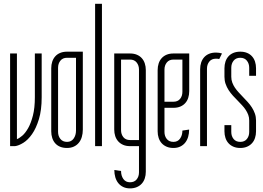

<svg xmlns="http://www.w3.org/2000/svg" viewBox="-20 -784 1413 1030"><path d="M203.6 -497.1V-262.7Q203.6 -193.4 188.7 -144.5Q173.8 -95.7 151.9 -64.5Q129.9 -33.2 105 -17.8Q80.1 -2.4 60.5 0H34.2V-497.1H70.8V-37.6Q83 -42 99.4 -55.9Q115.7 -69.8 130.9 -96.4Q146 -123 156.5 -163.8Q167 -204.6 167 -262.7V-497.1Z M424.3 -88.9Q424.3 -67.4 418.9 -49.3Q413.6 -31.2 402.8 -18.1Q392.1 -4.9 376.2 2.4Q360.4 9.8 339.4 9.8Q318.4 9.8 302.5 3.2Q286.6 -3.4 276.1 -15.4Q265.6 -27.3 260.3 -43.7Q254.9 -60.1 254.9 -79.6V-418Q254.9 -437 260.3 -453.4Q265.6 -469.7 276.4 -481.7Q287.1 -493.7 303 -500.2Q318.8 -506.8 339.8 -506.8H424.3ZM291.5 -76.7Q291.5 -54.2 304 -38.6Q316.4 -22.9 339.8 -22.9Q362.8 -22.9 375.2 -40.8Q387.7 -58.6 387.7 -84V-474.1H339.8Q316.4 -474.1 304 -458.5Q291.5 -442.9 291.5 -420.4Z M490.2 0V-763.7H526.9V0Z M725.6 0H677.7Q656.7 0 640.9 -6.8Q625 -13.7 614.3 -25.6Q603.5 -37.6 598.1 -54Q592.8 -70.3 592.8 -89.4V-497.1H677.7Q698.2 -497.1 714.1 -490.5Q730 -483.9 740.7 -471.9Q751.5 -460 756.8 -443.6Q762.2 -427.2 762.2 -408.2V137.2Q762.2 156.2 756.8 172.6Q751.5 189 740.7 200.9Q730 212.9 714.1 219.7Q698.2 226.6 677.2 226.6Q656.7 226.6 640.9 219Q625 211.4 614.5 198.2Q604 185.1 598.6 167Q593.3 148.9 593.3 127.9L629.4 133.3Q629.4 158.7 641.8 176.3Q654.3 193.8 677.2 193.8Q700.7 193.8 713.1 178.5Q725.6 163.1 725.6 140.6ZM629.4 -85.9Q629.4 -63.5 641.8 -48.1Q654.3 -32.7 677.7 -32.7H725.6V-410.6Q725.6 -433.1 713.1 -448.7Q700.7 -464.4 677.7 -464.4H629.4Z M910.6 -464.4Q887.2 -464.4 874.8 -448.7Q862.3 -433.1 862.3 -410.6V-238.3H910.6Q933.6 -238.3 946 -253.4Q958.5 -268.6 958.5 -291.5V-464.4ZM995.1 -497.1V-294.9Q995.1 -275.4 989.7 -259Q984.4 -242.7 973.6 -230.7Q962.9 -218.8 947 -212.2Q931.2 -205.6 910.6 -205.6H862.3V-76.2Q862.3 -53.7 874.8 -38.3Q887.2 -22.9 910.6 -22.9Q933.6 -22.9 946 -40.5Q958.5 -58.1 958.5 -83.5L994.6 -88.9Q994.6 -67.9 989.3 -49.8Q983.9 -31.7 973.4 -18.6Q962.9 -5.4 947 2.2Q931.2 9.8 910.6 9.8Q889.6 9.8 873.8 2.9Q857.9 -3.9 847.2 -15.9Q836.4 -27.8 831.1 -44.2Q825.7 -60.5 825.7 -79.6V-407.7Q825.7 -427.2 831.1 -443.6Q836.4 -460 847.2 -471.9Q857.9 -483.9 873.8 -490.5Q889.6 -497.1 910.6 -497.1Z M1156.2 -467.3Q1148.9 -469.2 1138.7 -469.2Q1115.2 -469.2 1102.8 -453.6Q1090.3 -438 1090.3 -415.5V0H1053.7V-412.6Q1053.7 -432.1 1059.1 -448.5Q1064.5 -464.8 1075.2 -476.8Q1085.9 -488.8 1101.8 -495.4Q1117.7 -502 1138.7 -502Q1147.5 -502 1155.8 -500.7Q1164.1 -499.5 1170.9 -497.1Z M1184.1 -112.8H1220.7V-76.2Q1220.7 -53.7 1233.2 -38.3Q1245.6 -22.9 1269 -22.9Q1292 -22.9 1304.4 -38.3Q1316.9 -53.7 1316.9 -76.2V-137.7Q1316.9 -153.8 1311.8 -167.7Q1306.6 -181.6 1298.1 -194.6Q1289.6 -207.5 1278.6 -219.2Q1267.6 -231 1256.3 -242.7Q1242.7 -256.3 1229.7 -270.5Q1216.8 -284.7 1206.5 -300.5Q1196.3 -316.4 1190.2 -334Q1184.1 -351.6 1184.1 -372.1V-417.5Q1184.1 -437 1189.5 -453.4Q1194.8 -469.7 1205.6 -481.7Q1216.3 -493.7 1232.2 -500.2Q1248 -506.8 1269 -506.8Q1289.6 -506.8 1305.4 -500.2Q1321.3 -493.7 1332 -481.7Q1342.8 -469.7 1348.1 -453.4Q1353.5 -437 1353.5 -417.5V-377.4H1316.9V-420.4Q1316.9 -442.9 1304.4 -458.5Q1292 -474.1 1269 -474.1Q1245.6 -474.1 1233.2 -458.5Q1220.7 -442.9 1220.7 -420.4V-372.1Q1220.7 -355.5 1226.1 -341.1Q1231.4 -326.7 1240 -314Q1248.5 -301.3 1259.5 -289.3Q1270.5 -277.3 1281.7 -265.6Q1295.4 -251.5 1308.3 -237.3Q1321.3 -223.1 1331.3 -207.5Q1341.3 -191.9 1347.4 -174.6Q1353.5 -157.2 1353.5 -137.7V-79.6Q1353.5 -60.5 1348.1 -44.2Q1342.8 -27.8 1332 -15.9Q1321.3 -3.9 1305.4 2.9Q1289.6 9.8 1269 9.8Q1248 9.8 1232.2 2.9Q1216.3 -3.9 1205.6 -15.9Q1194.8 -27.8 1189.5 -44.2Q1184.1 -60.5 1184.1 -79.6Z"/></svg>

Font: Tulpen One
Style: Regular
Weight: 400
Designer: Naima Ben Ayed
Foundry: Naima Ben Ayed, Anton Koovit
Version: Version 1.002